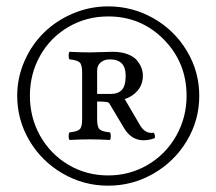

<svg xmlns="http://www.w3.org/2000/svg" viewBox="-20 -608 682 605"><path d="M376 -370.1Q376 -420.9 326.2 -420.9Q308.1 -420.9 297.1 -411.1Q286.1 -401.4 286.1 -387.2V-312H328.1Q352.1 -312 364 -324.7Q376 -337.4 376 -370.1ZM263.2 -442.9Q270.5 -442.9 297.4 -443.8Q324.2 -444.8 335 -444.8Q361.8 -444.8 381.3 -437.5Q400.9 -430.2 410.9 -418.5Q420.9 -406.7 425.5 -394.5Q430.2 -382.3 430.2 -370.1Q430.2 -342.3 414.1 -323Q397.9 -303.7 373 -295.9L420.9 -213.9Q438 -185.1 463.9 -189.9Q469.7 -184.1 467.8 -172.9Q450.7 -166 432.1 -166Q394 -166 371.1 -204.1L323.2 -284.2Q317.9 -288.1 286.1 -288.1V-231.9Q286.1 -208 293.7 -200.7Q301.3 -193.4 326.2 -190.9Q329.1 -188 329.1 -179Q329.1 -169.9 326.2 -167Q290 -168.9 263.2 -168.9Q235.4 -168.9 199.2 -167Q196.3 -169.9 196.3 -179Q196.3 -188 199.2 -190.9Q223.6 -193.4 231.2 -200.7Q238.8 -208 238.8 -231.9V-379.9Q238.8 -403.8 231.2 -411.1Q223.6 -418.5 199.2 -420.9Q196.3 -423.8 196.3 -432.9Q196.3 -441.9 199.2 -444.8Q235.4 -442.9 263.2 -442.9ZM320.8 -22.9Q243.7 -22.9 177.5 -61.3Q111.3 -99.6 72.8 -164.8Q34.2 -230 34.2 -306.2Q34.2 -363.3 57.1 -415.5Q80.1 -467.8 118.9 -505.6Q157.7 -543.5 210.4 -565.7Q263.2 -587.9 320.8 -587.9Q397.5 -587.9 463.6 -550.3Q529.8 -512.7 568.8 -447.5Q607.9 -382.3 607.9 -306.2Q607.9 -229.5 568.8 -164.3Q529.8 -99.1 463.6 -61Q397.5 -22.9 320.8 -22.9ZM320.8 -556.2Q252 -556.2 195.3 -522.9Q138.7 -489.7 106.4 -432.4Q74.2 -375 74.2 -306.2Q74.2 -237.8 106.4 -180.2Q138.7 -122.6 195.3 -88.9Q252 -55.2 320.8 -55.2Q388.7 -55.2 445.6 -88.6Q502.4 -122.1 535.2 -179.9Q567.9 -237.8 567.9 -306.2Q567.9 -410.6 496.3 -483.4Q424.8 -556.2 320.8 -556.2Z"/></svg>

Font: Linux Libertine G
Style: Regular
Weight: 400
Designer: Philipp H. Poll
Foundry: Philipp H. Poll
Version: Version 4.7.5